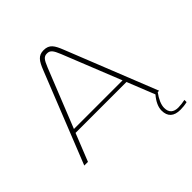

<svg xmlns="http://www.w3.org/2000/svg" viewBox="-223 -842 1181 1181"><g transform="rotate(-45 367.5 -251.5)"><path d="M250 -592 14 0H46L118 -180H561L633 0C604 34 589 67 589 97C589 149 618 176 675 176C694 176 715 174 735 169V150C716 154 694 157 676 157C634 157 612 137 612 97C612 69 627 35 653 0H665L429 -592C406 -650 389 -679 339 -679C291 -679 273 -650 250 -592ZM128 -204 281 -586C301 -635 312 -650 339 -650C366 -650 378 -635 398 -586L551 -204Z"/></g></svg>

Font: LT Wave Thin
Style: Regular
Weight: 100
Designer: Daniel Lyons
Version: Version 2.5 (Glyphs App)